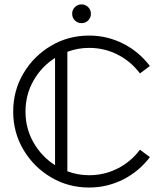

<svg xmlns="http://www.w3.org/2000/svg" viewBox="-20 -840 730 860"><path d="M379.4 0Q285.6 0 208.3 -45.9Q130.9 -91.8 85 -169.2Q39.1 -246.6 39.1 -340.3Q39.1 -434.1 85 -511.5Q130.9 -588.9 208.3 -634.8Q285.6 -680.7 379.4 -680.7Q460.9 -680.7 533.7 -643.6Q603.5 -607.4 651.4 -544.4L606.9 -511.2Q565.4 -565.9 506.3 -595.7Q447.3 -625.5 379.4 -625.5Q328.1 -625.5 281.7 -607.9V-72.8Q328.1 -55.2 379.4 -55.2Q447.3 -55.2 506.3 -85Q565.4 -114.7 606.9 -169.4L651.4 -136.2Q603.5 -73.2 533.7 -37.1Q460.9 0 379.4 0ZM226.6 -100.1V-580.6Q166 -542 130.1 -479Q94.2 -416 94.2 -340.3Q94.2 -264.6 130.1 -201.7Q166 -138.7 226.6 -100.1ZM345.2 -736.3Q327.6 -736.3 315.4 -748.5Q303.2 -760.7 303.2 -778.3Q303.2 -795.9 315.4 -808.1Q327.6 -820.3 345.2 -820.3Q362.8 -820.3 375 -808.1Q387.2 -795.9 387.2 -778.3Q387.2 -760.7 375 -748.5Q362.8 -736.3 345.2 -736.3Z"/></svg>

Font: X Company
Style: Regular
Weight: 400
Designer: GGBotNet
Foundry: GGBotNet
Version: 0.90